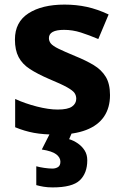

<svg xmlns="http://www.w3.org/2000/svg" viewBox="-20 -576 537 836"><path d="M459 -162Q459 -107 433 -68.5Q407 -30 355 -10Q303 10 226 10Q169 10 128 2.5Q87 -5 46 -22V-145Q90 -125 141 -112Q192 -99 231 -99Q275 -99 293.5 -112Q312 -125 312 -146Q312 -160 304.5 -171Q297 -182 272 -196Q247 -210 194 -232Q143 -254 110 -275.5Q77 -297 61 -327.5Q45 -358 45 -404Q45 -480 104 -518Q163 -556 261 -556Q312 -556 358 -546Q404 -536 453 -513L408 -406Q368 -423 332 -434.5Q296 -446 259 -446Q226 -446 209.5 -437Q193 -428 193 -410Q193 -397 201.5 -386.5Q210 -376 234.5 -364Q259 -352 307 -332Q354 -313 388 -292.5Q422 -272 440.5 -241.5Q459 -211 459 -162ZM360 122Q360 178 327.5 209Q295 240 209 240Q187 240 169.5 237Q152 234 138 230V148Q152 152 172.5 155Q193 158 208 158Q222 158 232.5 151.5Q243 145 243 128Q243 110 225 96Q207 82 162 75L200 0H294L281 30Q301 36 319 48.5Q337 61 348.5 79Q360 97 360 122Z"/></svg>

Font: Noto Sans Telugu
Style: Regular
Weight: 400
Designer: Jelle Bosma - Monotype Design Team
Foundry: Monotype Imaging Inc.
Version: Version 2.003